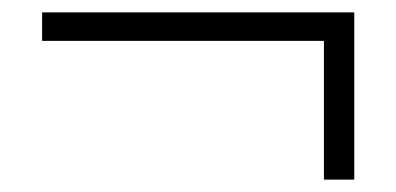

<svg xmlns="http://www.w3.org/2000/svg" viewBox="-20 -445 640 310"><path d="M503 -155V-379H48V-425H552V-155Z"/></svg>

Font: M PLUS Code Latin Expanded Light
Style: Regular
Weight: 300
Width: 7
Designer: Coji Morishita
Foundry: UNDERFOREST DESIGN
Version: Version 1.002; ttfautohint (v1.8.3)